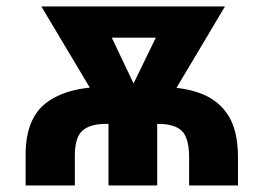

<svg xmlns="http://www.w3.org/2000/svg" viewBox="-20 -565 803 585"><path d="M208 -90.3V0H58.1V-90.3Q57.1 -204.6 122.6 -252.9Q186.5 -300.3 301.3 -300.3H463.4Q539.1 -300.3 592.8 -279.8Q646.5 -259.3 675.8 -212.9Q704.1 -168 705.1 -90.3V0H556.2V-90.3Q555.2 -145 534.2 -166Q511.7 -187.5 463.4 -187.5H301.3Q256.3 -187.5 232.4 -168Q208 -147.9 208 -90.3ZM206.5 -545.4H582.5V-450.2H206.5ZM371.6 -185.5 355 -245.1 501 -545.4H665.5L451.2 -185.5ZM106 -545.4H275.4L419.4 -242.2L400.4 -185.5H320.8ZM310.5 -249.5H459V0H310.5Z"/></svg>

Font: My Font
Style: Bold
Weight: 500
Designer: Rasmus Andersson
Foundry: rsms
Version: Version 0.001